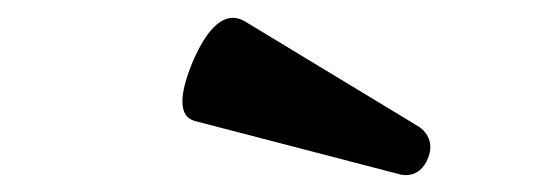

<svg xmlns="http://www.w3.org/2000/svg" viewBox="-20 -704 640 220"><path d="M473.1 -535.6Q473.1 -529.8 470.7 -523.4Q467.3 -514.2 460.7 -508.8Q454.1 -503.4 445.3 -503.4Q440.4 -503.4 437.5 -504.4L203.1 -565.4Q189 -569.3 189 -587.9Q189 -605.5 201.7 -635.3Q223.1 -683.6 247.1 -683.6Q253.4 -683.6 260.3 -679.7L459.5 -559.1Q465.8 -555.2 469.5 -548.8Q473.1 -542.5 473.1 -535.6Z"/></svg>

Font: Courier Prime
Style: Bold Italic
Weight: 700
Italic angle: -10°
Designer: Alan Dague-Greene
Foundry: Quote-Unquote Apps
Version: Version 3.018